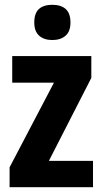

<svg xmlns="http://www.w3.org/2000/svg" viewBox="-20 -781 429 801"><path d="M368 0H20V-83L205 -436H31V-547H361V-456L184 -110H368ZM198 -761Q235 -761 254.5 -743Q274 -725 274 -687Q274 -650 253.5 -632Q233 -614 198 -614Q164 -614 143.5 -632Q123 -650 123 -687Q123 -726 142.5 -743.5Q162 -761 198 -761Z"/></svg>

Font: Noto Sans Display Condensed
Style: Bold
Weight: 700
Width: 3
Designer: Monotype Design Team
Foundry: Monotype Imaging Inc.
Version: Version 2.003